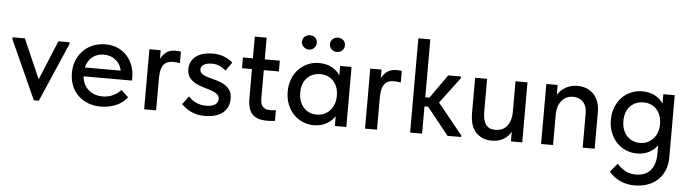

<svg xmlns="http://www.w3.org/2000/svg" viewBox="-53 -938 5107 1421"><g transform="rotate(5 2500.0 -227.5)"><path d="M12 -431V-446H103L231 -153L352 -446H435V-432L246 5H209Z M706 8Q655 8 612.5 -8Q570 -24 538.5 -54Q507 -84 489.5 -126.5Q472 -169 472 -222Q472 -277 491 -320Q510 -363 541.5 -393Q573 -423 614.5 -438.5Q656 -454 702 -454Q754 -454 794.5 -435.5Q835 -417 863 -385.5Q891 -354 905.5 -313.5Q920 -273 920 -229V-204H560Q567 -140 608.5 -104Q650 -68 712 -68Q754 -68 789.5 -84Q825 -100 848 -128L902 -78Q869 -35 817 -13.5Q765 8 706 8ZM696 -377Q646 -377 610.5 -348.5Q575 -320 564 -270H830Q822 -316 785.5 -346.5Q749 -377 696 -377Z M1224 -452Q1232 -452 1243 -451.5Q1254 -451 1262 -449V-363Q1237 -368 1213 -368Q1183 -368 1164.5 -358.5Q1146 -349 1135.5 -331Q1125 -313 1121 -288.5Q1117 -264 1117 -234V0H1028V-446H1112V-382Q1124 -408 1150.5 -430Q1177 -452 1224 -452Z M1482 10Q1425 10 1381 -9.5Q1337 -29 1305 -63L1351 -124Q1376 -96 1409.5 -81Q1443 -66 1483 -66Q1523 -66 1547 -81Q1571 -96 1571 -124Q1571 -147 1553 -160.5Q1535 -174 1508 -183Q1481 -192 1449.5 -201Q1418 -210 1391 -224.5Q1364 -239 1346 -262.5Q1328 -286 1328 -325Q1328 -357 1341 -381.5Q1354 -406 1377 -422.5Q1400 -439 1431 -447Q1462 -455 1498 -455Q1552 -455 1588.5 -438Q1625 -421 1648 -401L1603 -338Q1583 -356 1557.5 -368Q1532 -380 1499 -380Q1459 -380 1438 -366Q1417 -352 1417 -331Q1417 -309 1435 -297Q1453 -285 1480 -277Q1507 -269 1538 -261Q1569 -253 1596 -238.5Q1623 -224 1641 -199.5Q1659 -175 1659 -133Q1659 -96 1645 -69Q1631 -42 1607 -24.5Q1583 -7 1550.5 1.5Q1518 10 1482 10Z M1723 -446H1797V-607H1885V-446H1997V-366H1885V-163Q1885 -143 1887.5 -127Q1890 -111 1898.5 -99.5Q1907 -88 1921.5 -81.5Q1936 -75 1960 -75Q1979 -75 2000 -78V1Q1986 3 1971.5 4Q1957 5 1943 5Q1865 5 1831 -31.5Q1797 -68 1797 -150V-366H1723Z M2288 8Q2246 8 2207.5 -8Q2169 -24 2139.5 -54Q2110 -84 2092.5 -127Q2075 -170 2075 -223Q2075 -275 2092 -318Q2109 -361 2138 -391Q2167 -421 2205.5 -437.5Q2244 -454 2288 -454Q2346 -454 2386.5 -430.5Q2427 -407 2445 -375V-446H2530V0H2445V-73Q2423 -38 2382.5 -15Q2342 8 2288 8ZM2303 -72Q2336 -72 2361.5 -84.5Q2387 -97 2404.5 -117.5Q2422 -138 2431 -164.5Q2440 -191 2440 -220V-235Q2439 -263 2429.5 -288Q2420 -313 2403 -332Q2386 -351 2361 -362Q2336 -373 2305 -373Q2276 -373 2251 -363Q2226 -353 2207.5 -334.5Q2189 -316 2178.5 -288Q2168 -260 2168 -224Q2168 -189 2178 -161Q2188 -133 2206 -113.5Q2224 -94 2248.5 -83Q2273 -72 2303 -72ZM2204 -547Q2181 -547 2164.5 -562.5Q2148 -578 2148 -601Q2148 -624 2164.5 -638.5Q2181 -653 2204 -653Q2228 -653 2243 -638.5Q2258 -624 2258 -601Q2258 -578 2243 -562.5Q2228 -547 2204 -547ZM2412 -547Q2389 -547 2372.5 -562.5Q2356 -578 2356 -601Q2356 -624 2372.5 -638.5Q2389 -653 2412 -653Q2436 -653 2451.5 -638.5Q2467 -624 2467 -601Q2467 -578 2451.5 -562.5Q2436 -547 2412 -547Z M2865 -452Q2873 -452 2884 -451.5Q2895 -451 2903 -449V-363Q2878 -368 2854 -368Q2824 -368 2805.5 -358.5Q2787 -349 2776.5 -331Q2766 -313 2762 -288.5Q2758 -264 2758 -234V0H2669V-446H2753V-382Q2765 -408 2791.5 -430Q2818 -452 2865 -452Z M3004 -700H3093V-270H3124L3248 -446H3343V-433L3198 -240L3383 -12V0H3282L3120 -202H3093V0H3004Z M3609 7Q3538 7 3493 -40Q3448 -87 3448 -185V-446H3537V-205Q3537 -138 3559.5 -106.5Q3582 -75 3630 -75Q3687 -75 3717.5 -114.5Q3748 -154 3748 -218V-446H3837V0H3753V-72Q3735 -38 3699 -15.5Q3663 7 3609 7Z M4286 -252Q4286 -283 4278 -305Q4270 -327 4256 -341Q4242 -355 4223.5 -362Q4205 -369 4184 -369Q4130 -369 4098.5 -330Q4067 -291 4066 -233V0H3977V-446H4061V-372Q4081 -406 4119 -429Q4157 -452 4210 -452Q4246 -452 4276 -440Q4306 -428 4328 -405.5Q4350 -383 4362.5 -349.5Q4375 -316 4375 -274V0H4286V-252Z M4689 8Q4647 8 4608.5 -8Q4570 -24 4540.5 -54Q4511 -84 4493.5 -127Q4476 -170 4476 -223Q4476 -275 4493 -318Q4510 -361 4539 -391Q4568 -421 4606.5 -437.5Q4645 -454 4689 -454Q4747 -454 4787.5 -430.5Q4828 -407 4846 -375V-446H4931V13Q4931 72 4912 115.5Q4893 159 4860.5 187.5Q4828 216 4785 230.5Q4742 245 4694 245Q4635 245 4586 223Q4537 201 4502 159L4555 96Q4581 125 4614 144.5Q4647 164 4695 164Q4765 164 4803 121Q4841 78 4841 -4V-66Q4818 -33 4779 -12.5Q4740 8 4689 8ZM4704 -72Q4737 -72 4762.5 -84.5Q4788 -97 4805.5 -117.5Q4823 -138 4832 -164.5Q4841 -191 4841 -220V-235Q4840 -263 4830.5 -288Q4821 -313 4804 -332Q4787 -351 4762 -362Q4737 -373 4706 -373Q4677 -373 4652 -363Q4627 -353 4608.5 -334.5Q4590 -316 4579.5 -288Q4569 -260 4569 -224Q4569 -189 4579 -161Q4589 -133 4607 -113.5Q4625 -94 4649.5 -83Q4674 -72 4704 -72Z"/></g></svg>

Font: Tilda Sans Medium
Style: Regular
Weight: 500
Designer: ParaType Ltd
Foundry: ParaType Ltd
Version: Version 1.009